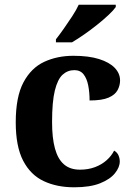

<svg xmlns="http://www.w3.org/2000/svg" viewBox="-20 -786 567 816"><path d="M295.2 10Q221.6 10 165.8 -16.3Q109.9 -42.5 78.4 -103Q46.9 -163.5 46.9 -266.2Q46.9 -374.3 79.6 -435.8Q112.3 -497.3 167.7 -523.1Q223.1 -548.9 291.9 -548.9Q357.1 -548.9 401.2 -535Q445.2 -521.1 467.8 -497.4Q490.3 -473.8 490.3 -444Q490.3 -422.7 479.7 -402.9Q469.1 -383.1 441.2 -371Q413.3 -359 360.7 -359Q360.7 -393.9 354.9 -423Q349.2 -452.2 335.2 -470.1Q321.3 -487.9 296 -487.9Q267.3 -487.9 246 -468.5Q224.8 -449 213 -401.1Q201.3 -353.1 201.3 -267.2Q201.3 -199.6 213.6 -154.7Q225.9 -109.7 252 -87.3Q278 -64.9 319.8 -64.9Q354.9 -64.9 383.5 -75.6Q412.1 -86.3 433.1 -105Q454 -123.6 465 -145.9Q477.6 -138.7 483.3 -126.3Q489 -113.9 489 -99.9Q489 -75.2 468.5 -49.7Q448.1 -24.2 405.6 -7.1Q363.2 10 295.2 10ZM217.7 -619Q232.7 -638 251 -664Q269.4 -690 287 -717Q304.6 -744 314.6 -766H472V-756Q463 -743 441.9 -723Q420.7 -703 393.2 -681Q365.8 -659 337.6 -639.5Q309.4 -620 285.9 -606H217.7Z"/></svg>

Font: Noto Serif Khmer
Style: Regular
Weight: 400
Designer: Danh Hong and the Monotype Design Team
Foundry: Monotype Imaging Inc.
Version: Version 2.003